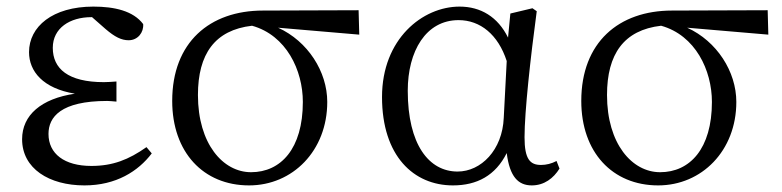

<svg xmlns="http://www.w3.org/2000/svg" viewBox="-20 -548 2371 582"><path d="M424 -102C370 -64 322 -45 257 -45C175 -45 127 -82 127 -142C127 -193 164 -242 305 -242C311 -242 321 -241 333 -240V-301C322 -300 304 -299 295 -299C186 -299 140 -340 140 -403C140 -463 192 -496 257 -496H259L300 -460C328 -436 348 -426 370 -426C398 -426 416 -450 414 -475C384 -515 327 -528 263 -528C139 -528 68 -467 68 -390C68 -332 110 -280 207 -264C105 -249 47 -199 47 -126C47 -37 129 14 236 14C332 14 399 -29 440 -83Z M741 -26C656 -26 580 -112 580 -260C580 -384 631 -457 744 -470C848 -441 898 -335 898 -239C898 -97 831 -26 741 -26ZM1069 -443 1067 -517 777 -516C616 -516 502 -420 502 -242C502 -87 596 14 735 14C867 14 972 -91 972 -239C972 -331 913 -423 823 -464Z M1507 -191C1503 -93 1438 -28 1367 -28C1280 -28 1216 -110 1216 -273C1216 -393 1271 -487 1370 -487C1436 -487 1490 -443 1516 -363ZM1667 -60C1652 -52 1636 -48 1620 -48C1587 -48 1570 -65 1570 -132C1570 -209 1588 -373 1607 -514L1594 -523L1527 -507L1520 -434C1489 -497 1437 -528 1373 -528C1261 -528 1138 -430 1138 -254C1138 -75 1234 14 1353 14C1426 14 1482 -16 1516 -84C1525 -12 1551 14 1592 14C1630 14 1658 -8 1676 -37Z M1981 -26C1896 -26 1820 -112 1820 -260C1820 -384 1871 -457 1984 -470C2088 -441 2138 -335 2138 -239C2138 -97 2071 -26 1981 -26ZM2309 -443 2307 -517 2017 -516C1856 -516 1742 -420 1742 -242C1742 -87 1836 14 1975 14C2107 14 2212 -91 2212 -239C2212 -331 2153 -423 2063 -464Z"/></svg>

Font: Source Han Serif AKR9
Style: Regular
Weight: 400
Designer: Ryoko NISHIZUKA 西塚涼子 (kana & ideographs); Frank Grießhammer (Latin, Greek & Cyrillic); Sandoll Communications 산돌커뮤니케이션, 
Foundry: Adobe Systems Incorporated
Version: Version 1.005;hotconv 1.0.107;makeotfexe 2.5.65593